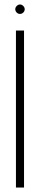

<svg xmlns="http://www.w3.org/2000/svg" viewBox="-20 -835 178 855"><path d="M90 -794Q90 -785 83.5 -779Q77 -773 69 -773Q60 -773 54 -779.5Q48 -786 48 -794Q48 -802 54.5 -808.5Q61 -815 69 -815Q77 -815 83.5 -808.5Q90 -802 90 -794ZM51 -699H87V0H51Z"/></svg>

Font: Moniqa ExtLt Narrow Display
Style: Regular
Weight: 200
Width: 4
Designer: Rajesh Rajput
Foundry: Rajesh Rajput
Version: Version 1.000